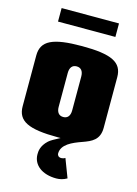

<svg xmlns="http://www.w3.org/2000/svg" viewBox="-139 -784 787 1099"><g transform="rotate(15 255.0 -235.0)"><path d="M425 -630V-710H85V-630ZM255 -530C80 -530 15 -498 15 -410V-110C15 -22 80 10 255 10H272C241 26 218 39 207 49C169 84 168 117 168 134C168 198 224 240 307 240C326 240 348 236 370 223L328 113C320 118 312 120 305 120C288 120 281 109 281 99C281 45 342 19 399 -1C449 -19 495 -38 495 -110V-410C495 -498 430 -530 255 -530ZM255 -410C281 -410 295 -392 295 -360V-160C295 -128 281 -110 255 -110C229 -110 215 -128 215 -160V-360C215 -392 229 -410 255 -410Z"/></g></svg>

Font: MikodacsPCS
Style: Regular
Weight: 900
Designer: gluk (gluksza@wp.pl)
Foundry: gluk (gluksza@wp.pl)
Version: Version 0.27